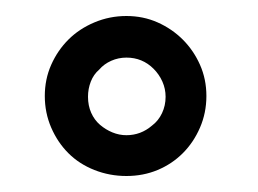

<svg xmlns="http://www.w3.org/2000/svg" viewBox="-20 -680 322 240"><path d="M238 -560Q238 -539 230 -520.5Q222 -502 208.5 -488.5Q195 -475 177 -467.5Q159 -460 138 -460Q117 -460 98 -467.5Q79 -475 65.5 -488.5Q52 -502 44 -520.5Q36 -539 36 -560Q36 -581 44 -599Q52 -617 65.5 -630.5Q79 -644 98 -652Q117 -660 138 -660Q159 -660 177 -652Q195 -644 208.5 -630.5Q222 -617 230 -599Q238 -581 238 -560ZM90 -559Q90 -548 94 -539Q98 -530 105 -524Q112 -518 120.5 -514.5Q129 -511 138 -511Q147 -511 155 -514Q163 -517 170 -523Q178 -529 182.5 -538.5Q187 -548 187 -559Q187 -569 183 -578Q179 -587 172 -594Q165 -601 156.5 -604.5Q148 -608 138 -608Q128 -608 119 -604Q110 -600 104 -593Q97 -587 93.5 -578Q90 -569 90 -559Z"/></svg>

Font: Josefin Slab
Style: Bold
Weight: 700
Designer: Santiago Orozco
Foundry: Typemade
Version: Version 2.000